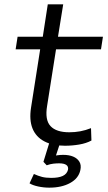

<svg xmlns="http://www.w3.org/2000/svg" viewBox="-20 -663 495 884"><path d="M279 8Q222 8 183.5 -12.5Q145 -33 129.5 -72Q114 -111 123 -168L165 -436H52L61 -494H177L200 -643H271L247 -494H454L445 -436H238L197 -176Q186 -111 212.5 -82.5Q239 -54 299 -54Q325 -54 349.5 -58.5Q374 -63 399 -73L401 -16Q377 -3 344.5 2.5Q312 8 279 8ZM207 201Q181 201 155.5 195.5Q130 190 116 181L136 138Q156 147 173.5 151.5Q191 156 216 156Q250 156 269 147Q288 138 293 119Q296 104 285.5 96.5Q275 89 252 89Q240 89 226 90.5Q212 92 195 98L180 82L209 -12H259L234 64L212 58Q229 54 243.5 52Q258 50 271 50Q298 50 317 58Q336 66 345.5 81.5Q355 97 350 120Q342 158 303 179.5Q264 201 207 201Z"/></svg>

Font: Nunito Sans 7pt SemiExpanded Light
Style: Italic
Weight: 300
Width: 6
Italic angle: -9°
Designer: Vernon Adams
Foundry: Vernon Adams
Version: Version 3.101;gftools[0.9.27]